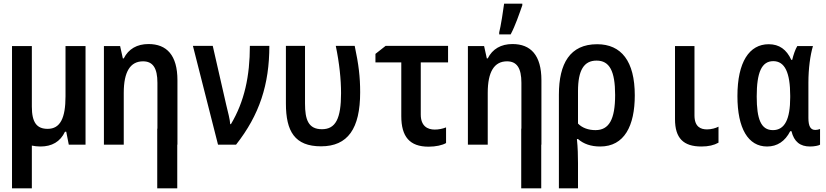

<svg xmlns="http://www.w3.org/2000/svg" viewBox="-20 -795 4540 1055"><path d="M202 10C265 10 311 -16 337 -71H344L358 0H450V-542H340V-266C340 -146 311 -87 242 -87C182 -87 155 -122 155 -209V-542H46V240H155V5C170 8 185 10 202 10Z M551 0H660V-285C660 -401 696 -458 766 -458C820 -458 845 -421 845 -340V-88H844V240H954V0H955V-354C955 -492 896 -553 796 -553C733 -553 686 -526 660 -474H655L640 -542H551Z M1178 0H1277C1406 -164 1460 -331 1460 -543H1353C1353 -377 1323 -237 1249 -113H1245C1243 -141 1233 -177 1223 -219L1149 -543H1040Z M1744 9C1891 9 1959 -88 1959 -288C1959 -372 1951 -440 1929 -543H1825C1845 -447 1854 -358 1854 -283C1854 -143 1824 -85 1749 -85C1674 -85 1656 -138 1656 -226V-543H1551V-226C1551 -73 1600 9 1744 9Z M2335 11C2374 11 2411 3 2431 -9V-95C2411 -87 2389 -83 2369 -83C2329 -83 2292 -102 2292 -166V-452H2442V-543H2099L2043 -499V-452H2185V-157C2185 -44 2231 11 2335 11Z M2723 -617V-606H2786C2812 -655 2833 -718 2850 -766V-775H2750C2747 -748 2731 -646 2723 -617ZM2551 0H2660V-285C2660 -401 2696 -458 2766 -458C2820 -458 2845 -421 2845 -340V-88H2844V240H2954V0H2955V-354C2955 -492 2896 -553 2796 -553C2733 -553 2686 -526 2660 -474H2655L2640 -542H2551Z M3051 -275V240H3156V101C3156 63 3155 16 3150 -31H3156C3187 -4 3227 10 3278 10C3411 10 3468 -104 3468 -271C3468 -459 3394 -552 3261 -552C3112 -552 3051 -446 3051 -275ZM3252 -80C3214 -80 3179 -92 3156 -116V-294C3156 -410 3189 -462 3258 -462C3329 -462 3360 -405 3360 -273C3360 -138 3326 -80 3252 -80Z M3834 10C3873 10 3903 3 3928 -11V-99C3913 -91 3889 -84 3865 -84C3830 -84 3796 -98 3796 -161V-542H3689V-140C3689 -36 3735 10 3834 10Z M4195 10C4251 10 4294 -19 4322 -74H4329C4343 -16 4377 10 4431 10C4455 10 4479 5 4486 0V-86C4478 -83 4468 -81 4460 -81C4434 -81 4422 -101 4422 -147V-341C4422 -418 4432 -492 4447 -542H4361C4350 -524 4340 -495 4333 -466H4328C4302 -523 4262 -552 4204 -552C4097 -552 4032 -454 4032 -267C4032 -89 4091 10 4195 10ZM4227 -80C4161 -80 4138 -141 4138 -265C4138 -397 4165 -459 4229 -459C4292 -459 4322 -397 4322 -269V-260C4322 -140 4292 -80 4227 -80Z"/></svg>

Font: Noto Sans Mono ExtraCondensed SemiBold
Style: Regular
Weight: 600
Width: 2
Designer: Monotype Design Team
Foundry: Monotype Imaging Inc.
Version: Version 2.014